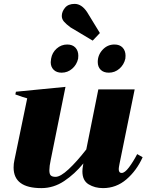

<svg xmlns="http://www.w3.org/2000/svg" viewBox="-20 -958 754 988"><path d="M298 -876Q298 -898 314.5 -918Q331 -938 364 -938Q400 -938 428 -896L494 -788L457 -749L343 -817Q320 -834 309 -847Q298 -860 298 -876ZM241 -638Q241 -644 243 -656Q248 -687 271.5 -708Q295 -729 326 -729Q353 -729 368 -713Q383 -697 383 -671Q383 -661 382 -656Q375 -625 351.5 -604.5Q328 -584 297 -584Q271 -584 256 -599Q241 -614 241 -638ZM483 -639Q483 -675 508 -702Q533 -729 569 -729Q596 -729 611 -713Q626 -697 626 -671Q626 -661 625 -656Q618 -625 594.5 -604.5Q571 -584 540 -584Q513 -584 498 -599Q483 -614 483 -639ZM714 -149Q683 -80 630.5 -35Q578 10 510 10Q468 10 436 -9.5Q404 -29 404 -76Q404 -89 407 -105L409 -117Q365 -63 310.5 -26.5Q256 10 193 10Q50 10 50 -96Q50 -116 54 -133L120 -452Q103 -456 59 -472L62 -486L317 -511L241 -135Q234 -103 234 -82Q234 -62 241.5 -55Q249 -48 266 -48Q291 -48 333 -87Q375 -126 424 -189L486 -498H673L595 -115Q591 -95 591 -88Q591 -68 606 -68Q622 -68 643.5 -96.5Q665 -125 686 -165Z"/></svg>

Font: Trirong Black
Style: Italic
Weight: 900
Italic angle: -12°
Designer: Katatrad Team
Foundry: CadsonDemak
Version: Version 1.001